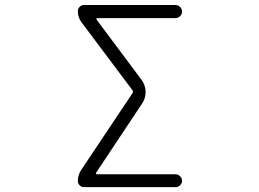

<svg xmlns="http://www.w3.org/2000/svg" viewBox="-20 -774 1040 772"><path d="M372.1 -701.2Q369.1 -701.2 368.2 -699.2Q367.2 -697.3 368.2 -695.3L549.8 -452.1Q565.4 -430.7 565.4 -403.3Q565.4 -378.9 551.8 -358.4L366.2 -79.1Q365.2 -77.1 366.2 -75.2Q367.2 -73.2 370.1 -73.2H686.5Q696.3 -73.2 704.1 -65.4Q711.9 -57.6 711.9 -47.4Q711.9 -37.1 704.1 -29.3Q696.3 -21.5 686.5 -21.5H317.4Q307.6 -21.5 300.3 -28.8Q293 -36.1 293 -45.9Q293 -70.3 306.6 -90.8L512.7 -399.4Q516.6 -405.3 512.7 -411.1L307.6 -684.6Q293 -704.1 293 -728.5Q293 -739.3 300.3 -746.6Q307.6 -753.9 317.4 -753.9H685.5Q696.3 -753.9 704.1 -746.1Q711.9 -738.3 711.9 -727.5Q711.9 -716.8 704.1 -709Q696.3 -701.2 685.5 -701.2Z"/></svg>

Font: Rounded Mgen+ 1mn light
Style: Regular
Weight: 200
Designer: [Source Han Sans]
Ryoko NISHIZUKA  (kana & ideographs); Paul D. Hunt (Latin, Greek & Cyrillic); Wenlong ZHANG  (bopomofo
Version: Version 1.059.20150602